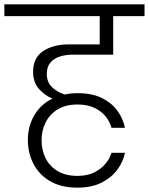

<svg xmlns="http://www.w3.org/2000/svg" viewBox="-49 -760 684 882"><path d="M308 -332Q376 -332 421.5 -308.5Q467 -285 492 -249Q517 -213 525 -173H463Q457 -198 438.5 -222.5Q420 -247 387 -263.5Q354 -280 307 -280Q253 -280 216 -257.5Q179 -235 160.5 -197.5Q142 -160 142 -116Q142 -70 160.5 -33Q179 4 216 26Q253 48 307 48Q353 48 385 31.5Q417 15 436.5 -9Q456 -33 463 -58H525Q517 -17 490 19.5Q463 56 417.5 79Q372 102 307 102Q232 102 181.5 72.5Q131 43 105 -7Q79 -57 79 -117Q79 -180 108.5 -230.5Q138 -281 192 -307Q157 -321 130 -351.5Q103 -382 103 -430Q103 -495 149.5 -525.5Q196 -556 266 -556H409V-686H-29V-740H615V-686H471V-509H285Q254 -509 226.5 -500.5Q199 -492 182.5 -472.5Q166 -453 166 -420Q166 -383 189.5 -360Q213 -337 248 -326Q277 -332 308 -332Z"/></svg>

Font: Poppins Light
Style: Regular
Weight: 300
Designer: Ninad Kale (Devanagari), Jonny Pinhorn (Latin)
Version: Version 5.002